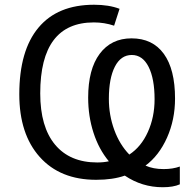

<svg xmlns="http://www.w3.org/2000/svg" viewBox="-20 -745 819 806"><path d="M714.8 -331.1Q714.8 -242.7 681.2 -167.2Q647.5 -91.8 590.8 -49.8Q623 -35.2 667 -35.2Q705.1 -35.2 734.9 -45.9V28.8Q707.5 41 663.1 41Q576.2 41 503.9 -7.8Q454.1 9.8 383.8 9.8Q232.4 9.8 146.7 -86.2Q61 -182.1 61 -349.1Q61 -532.7 141.4 -628.9Q221.7 -725.1 375 -725.1Q437 -725.1 481.9 -708L459 -637.2Q418 -650.9 374 -650.9Q148.9 -650.9 148.9 -353Q148.9 -212.4 211.2 -137.7Q273.4 -63 388.2 -63Q414.6 -63 437 -67.9Q395 -118.2 372.6 -187.5Q350.1 -256.8 350.1 -335Q350.1 -454.1 398.4 -519Q446.8 -584 532.2 -584Q620.6 -584 667.7 -519Q714.8 -454.1 714.8 -331.1ZM628.9 -328.1Q628.9 -414.6 603.8 -464.4Q578.6 -514.2 533.2 -514.2Q487.3 -514.2 462.2 -465.1Q437 -416 437 -330.1Q437 -261.7 459.7 -199.7Q482.4 -137.7 522.9 -96.2Q572.8 -128.9 600.8 -191.2Q628.9 -253.4 628.9 -328.1Z"/></svg>

Font: HunimalSansv1.5
Style: Regular
Weight: 400
Foundry: Ascender Corporation
Version: Version 1.10